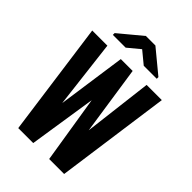

<svg xmlns="http://www.w3.org/2000/svg" viewBox="-263 -1018 1125 1125"><g transform="rotate(45 300.0 -455.5)"><path d="M411.6 -282.7 463.4 -710.9H589.4L490.7 0H366.7L299.3 -419.9L234.4 0H110.4L12.7 -710.9H138.2L189 -285.6L249.5 -710.9H347.7ZM480 -792V-778.3H372.1L296.9 -840.3L222.2 -778.3H116.2V-793L257.8 -910.6H336.4Z"/></g></svg>

Font: Roboto Mono
Style: Bold
Weight: 700
Designer: Google
Version: Version 2.000985; 2015; ttfautohint (v1.3)